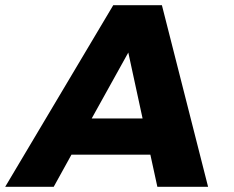

<svg xmlns="http://www.w3.org/2000/svg" viewBox="-60 -720 900 740"><path d="M742 0H546.5L519.5 -124H215.5L147 0H-40L376.5 -700H564ZM489.5 -263.5 434.5 -517.5 293.5 -263.5Z"/></svg>

Font: Argentum Sans
Style: Bold Italic
Weight: 700
Italic angle: -11°
Designer: Julieta Ulanovsky (font), Cristiano Sobral (main changes and remaster)
Foundry: Julieta Ulanovsky (font), Cristiano Sobral (main changes and remaster)
Version: Version 2.007;June 15, 2022;FontCreator 14.0.0.2814 64-bit; 